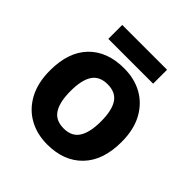

<svg xmlns="http://www.w3.org/2000/svg" viewBox="-192 -851 1003 1003"><g transform="rotate(45 309.5 -349.5)"><path d="M574 -273.7Q574 -138 502.5 -64Q431 10 308 10Q232.1 10 172.8 -23.1Q113.4 -56.2 79.2 -119.8Q45 -183.4 45 -274Q45 -410 116 -483Q187 -556 311 -556Q388.4 -556 447.2 -523Q506 -490 540 -427.3Q574 -364.5 574 -273.7ZM197 -274Q197 -193 223.5 -151.5Q250 -110 309.9 -110Q369 -110 395.5 -151.5Q422 -193 422 -274Q422 -355 395.5 -395.5Q369 -436 309.5 -436Q250 -436 223.5 -395.5Q197 -355 197 -274ZM475 -709V-606H144V-709Z"/></g></svg>

Font: Noto Sans Bassa Vah
Style: Regular
Weight: 400
Designer: Monotype Design Team
Foundry: Monotype Imaging Inc.
Version: Version 2.002